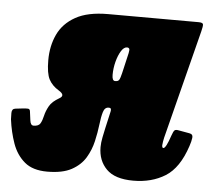

<svg xmlns="http://www.w3.org/2000/svg" viewBox="-78 -567 699 639"><g transform="rotate(5 271.0 -247.5)"><path d="M-33.5 -143Q-34 -150 -34 -164Q-34 -178 -22.5 -179.5L3.5 -182.5Q13 -183.5 19.5 -183.2Q26 -183 27 -175.5Q29 -162 31 -145.2Q33 -128.5 43 -128.5Q60 -128.5 65.8 -138.5Q71.5 -148.5 75 -164.2Q78.5 -180 87.8 -196.8Q97 -213.5 121 -227Q140.5 -238 116.5 -252.5Q94 -266 83.5 -286Q73 -306 73 -350Q73 -397.5 91 -436Q109 -474.5 149.5 -497.2Q190 -520 258 -520L560 -519.5Q574.5 -519.5 575.5 -513.5Q576.5 -507.5 572 -490L479.5 -126Q478.5 -121.5 477 -113.2Q475.5 -105 475.5 -101Q475.5 -92 480 -92Q488.5 -92 503 -135.5Q508 -150 511.8 -153.5Q515.5 -157 525.5 -155L562 -148.5Q574.5 -146.5 573 -134.2Q571.5 -122 566 -106Q541.5 -31.5 496.2 -3.2Q451 25 389.5 25Q328 25 299.8 -3.5Q271.5 -32 271.5 -77Q271.5 -91.5 275.2 -110Q279 -128.5 281.5 -140L294.5 -197.5Q297.5 -210 288 -210H287Q274 -210 269 -193.5Q264 -177 261 -150.8Q258 -124.5 251.2 -95Q244.5 -65.5 228.8 -39.2Q213 -13 182.8 3.5Q152.5 20 101.5 20Q53 20 25.8 -3Q-1.5 -26 -14.8 -63.2Q-28 -100.5 -33.5 -143ZM337.5 -397Q340 -408.5 337.8 -411.8Q335.5 -415 331 -415H330.5Q320 -415 311 -400.5Q302 -386 296.2 -364Q290.5 -342 290.5 -320Q290.5 -300 300.5 -300H302Q310.5 -300 314 -305.5Q317.5 -311 321.5 -328Z"/></g></svg>

Font: Besley* Condensed Fatface
Style: Italic
Weight: 900
Width: 3
Italic angle: -13°
Designer: Owen Earl
Foundry: indestructible type*
Version: Version 3.000; ttfautohint (v1.8.3)